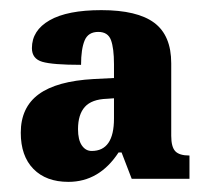

<svg xmlns="http://www.w3.org/2000/svg" viewBox="-20 -739 414 379"><path d="M21 -477Q21 -527 56.5 -553Q92 -579 165 -583L205 -585V-612Q205 -644 199 -660Q193 -676 174 -676Q154 -676 147 -659Q140 -642 140 -611Q84 -611 63.5 -617Q43 -623 43 -644Q43 -679 78 -699Q113 -719 180 -719Q251 -719 284.5 -694Q318 -669 318 -614V-471Q318 -449 326 -440.5Q334 -432 354 -432V-386H240L220 -438H214Q176 -380 115 -380Q71 -380 46 -405.5Q21 -431 21 -477ZM205 -505V-545L191 -544Q161 -543 147.5 -528Q134 -513 134 -484Q134 -463 141.5 -452Q149 -441 161 -441Q205 -441 205 -505Z"/></svg>

Font: Noto Serif CondBlack
Style: Regular
Weight: 900
Width: 3
Designer: Monotype Design Team
Foundry: Monotype Imaging Inc.
Version: Version 1.001